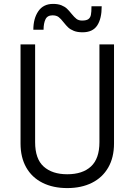

<svg xmlns="http://www.w3.org/2000/svg" viewBox="-20 -960 694 990"><path d="M85.9 -220.2V-731H161.1V-227.1Q161.1 -140.6 205.3 -101.1Q249.5 -61.5 326.7 -61.5Q405.8 -61.5 449.2 -101.8Q492.7 -142.1 492.7 -227.1V-731H567.9V-220.2Q567.9 -147.9 538.1 -96.2Q508.3 -44.4 453.9 -17.3Q399.4 9.8 326.7 9.8Q253.4 9.8 199 -17.6Q144.5 -44.9 115.2 -96.7Q85.9 -148.4 85.9 -220.2ZM308.1 -844.7Q293.9 -863.3 282.2 -872.1Q270.5 -880.9 251 -880.9Q224.1 -880.9 214.4 -860.1Q204.6 -839.4 204.6 -806.6H151.9Q151.9 -864.7 177.7 -902.3Q203.6 -939.9 253.9 -939.9Q278.8 -939.9 296.4 -932.9Q314 -925.8 325 -915.5Q335.9 -905.3 348.6 -889.2Q363.3 -871.1 374.5 -862.5Q385.7 -854 403.3 -854Q425.3 -854 435.5 -861.3Q445.8 -868.7 448.7 -883.3Q451.7 -897.9 451.7 -927.7H504.4Q504.4 -863.8 481.2 -828.6Q458 -793.5 405.8 -793.5Q378.9 -793.5 360.8 -800.8Q342.8 -808.1 332 -818.1Q321.3 -828.1 308.1 -844.7Z"/></svg>

Font: Glacial Indifference
Style: Regular
Weight: 400
Designer: Alfredo Marco Pradil
Foundry: Alfredo Marco Pradil
Version: Version 1.312